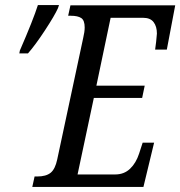

<svg xmlns="http://www.w3.org/2000/svg" viewBox="-20 -735 709 755"><path d="M116 -41H126Q161 -41 179 -55.5Q197 -70 205 -108L307 -585Q313 -610 313 -627Q313 -655 299.5 -664Q286 -673 259 -673H248L257 -714H669L636 -540H590Q591 -545 594 -571Q597 -597 597 -603Q597 -631 584 -648Q571 -665 543 -665H415L359 -398H549L539 -350H349L285 -49H433Q468 -49 491.5 -71.5Q515 -94 527 -131L541 -174H586L544 0H107ZM58 -536Q111 -658 129 -715H212L208 -703Q195 -674 157 -616Q119 -558 90 -525H56Z"/></svg>

Font: Noto Serif Cond
Style: Italic
Weight: 400
Width: 3
Italic angle: -12°
Designer: Monotype Design Team
Foundry: Monotype Imaging Inc.
Version: Version 1.001